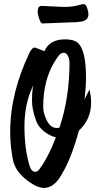

<svg xmlns="http://www.w3.org/2000/svg" viewBox="-20 -902 467 942"><path d="M427 -398Q427 -317 367 -261Q328 -115 272 -29Q239 20 195 20Q172 20 141 2Q58 -49 44 -116Q30 -183 30 -256Q30 -446 126 -646Q138 -669 151 -669Q153 -669 198 -651Q223 -709 300 -709Q340 -709 359 -694Q402 -660 402 -522Q402 -476 395 -415L419 -463Q427 -429 427 -398ZM321 -594Q321 -611 313.5 -627Q306 -643 293 -643Q280 -643 270.5 -632Q261 -621 249 -601Q192 -509 192 -378Q192 -345 210.5 -309.5Q229 -274 259 -274Q264 -274 272 -276Q321 -423 321 -594ZM254 -228Q223 -236 197 -256.5Q171 -277 159 -305Q137 -363 137 -408Q137 -453 143 -483Q100 -394 100 -282.5Q100 -171 125 -89Q134 -59 153 -59Q166 -59 177 -77Q220 -137 254 -228ZM186 -873 291 -868Q334 -868 359.5 -875Q385 -882 391 -882Q401 -882 407.5 -863Q414 -844 414 -831Q414 -818 405.5 -808.5Q397 -799 378 -796Q354 -792 320 -792L188 -787Q176 -787 165 -837V-845Q165 -861 170 -867Q175 -873 186 -873Z"/></svg>

Font: Devonshire
Style: Regular
Weight: 400
Designer: Astigmatic (AOETI)
Foundry: Astigmatic (AOETI)
Version: Version 1.001